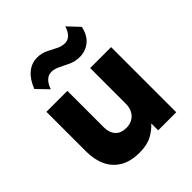

<svg xmlns="http://www.w3.org/2000/svg" viewBox="-213 -909 1063 1063"><g transform="rotate(-45 319.0 -377.0)"><path d="M268 15Q198.5 15 153 -12.2Q107.5 -39.5 85.2 -87.8Q63 -136 63 -200V-510H227V-224.5Q227 -182.5 249.2 -158Q271.5 -133.5 314 -133.5Q341.5 -133.5 362.2 -145.8Q383 -158 394.2 -179.5Q405.5 -201 405.5 -229.5V-510H569.5V0H428V-54Q403.5 -26.5 366 -5.8Q328.5 15 268 15ZM168.5 -581 105 -646.5Q125.5 -700.5 160 -729.8Q194.5 -759 239.5 -759Q273 -759 300.8 -745.5Q328.5 -732 353.5 -718.8Q378.5 -705.5 404.5 -705.5Q427 -705.5 444 -721.5Q461 -737.5 471.5 -770.5L534 -704Q523 -649.5 488.5 -621.5Q454 -593.5 408 -593.5Q374 -593.5 344.8 -606.8Q315.5 -620 289.2 -633.5Q263 -647 238.5 -647Q215.5 -647 197.8 -630.8Q180 -614.5 168.5 -581Z"/></g></svg>

Font: Geologica Roman
Style: Bold
Weight: 700
Designer: Sindre Bremnes, Frode Helland
Foundry: Monokrom Skriftforlag AS
Version: Version 1.010;gftools[0.9.28]